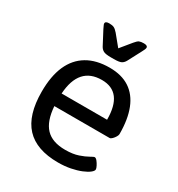

<svg xmlns="http://www.w3.org/2000/svg" viewBox="-172 -832 883 951"><g transform="rotate(30 269.5 -356.0)"><path d="M300 6Q176 6 115.5 -59Q55 -124 55 -258Q55 -347 81.5 -407Q108 -467 160 -498Q212 -529 288 -529Q357 -529 402.5 -499Q448 -469 471 -411Q494 -353 494 -268Q494 -262 488.5 -252.5Q483 -243 475 -235Q467 -227 461 -227H145Q151 -144 188 -105Q225 -66 299 -66Q343 -66 373.5 -76.5Q404 -87 422 -97.5Q440 -108 445 -108Q452 -108 460 -98Q468 -88 474 -76Q480 -64 480 -58Q480 -49 466 -38Q452 -27 427.5 -17Q403 -7 370.5 -0.5Q338 6 300 6ZM145 -299H405Q405 -378 375 -417.5Q345 -457 285 -457Q220 -457 185 -417.5Q150 -378 145 -299ZM267 -576Q236 -576 224 -582.5Q212 -589 205 -602L165 -678Q161 -687 157.5 -694Q154 -701 154 -705Q154 -718 176 -718Q193 -718 203 -713.5Q213 -709 226 -694L276 -633L326 -694Q339 -710 348 -714Q357 -718 374 -718Q396 -718 396 -705Q396 -701 393 -694Q390 -687 385 -678L345 -602Q338 -589 326.5 -582.5Q315 -576 283 -576Z"/></g></svg>

Font: Asap
Style: Regular
Weight: 400
Designer: Pablo Cosgaya
Foundry: Omnibus-Type
Version: Version 3.001